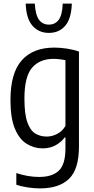

<svg xmlns="http://www.w3.org/2000/svg" viewBox="-20 -815 522 1065"><path d="M202 230Q170.5 230 134.8 224.8Q99 219.5 70.5 209.5V145Q135.5 166.5 197.5 166.5Q269.5 166.5 306.2 131.8Q343 97 343 8.5V-52.5H338.5Q321 -28 289.8 -10Q258.5 8 216 8Q169.5 8 128.8 -16.8Q88 -41.5 63 -100.2Q38 -159 38 -260.5Q38 -409.5 100.5 -480.2Q163 -551 282 -551Q315.5 -551 353.2 -545Q391 -539 418 -529V-2Q418 123.5 363 176.8Q308 230 202 230ZM239.5 -57.5Q269.5 -57.5 298.2 -72.8Q327 -88 343 -117V-481Q330.5 -484 312.2 -486.2Q294 -488.5 277 -488.5Q200 -488.5 157.8 -439.2Q115.5 -390 115.5 -268Q115.5 -182 131.8 -136.5Q148 -91 176 -74.2Q204 -57.5 239.5 -57.5ZM251 -632.5Q195.5 -632.5 160.5 -671.8Q125.5 -711 122.5 -795H173Q176.5 -732 196.5 -705.2Q216.5 -678.5 251 -678.5Q286 -678.5 305.8 -705.2Q325.5 -732 328 -795H378.5Q375.5 -710.5 341.2 -671.5Q307 -632.5 251 -632.5Z"/></svg>

Font: Encode Sans Cnd
Style: Regular
Weight: 400
Width: 3
Designer: Multiple Designers
Foundry: Impallari Type
Version: Version 3.002; ttfautohint (v1.8.3) -l 8 -r 50 -G 200 -x 14 